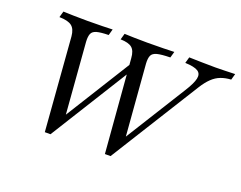

<svg xmlns="http://www.w3.org/2000/svg" viewBox="-95 -745 1159 925"><g transform="rotate(20 484.5 -282.5)"><path d="M510.5 5.6 471.8 -471.8Q469.4 -508.9 451.6 -523.8Q433.9 -538.7 392.7 -539.5L401.6 -571Q419.4 -570.2 450.4 -569.4Q481.5 -568.5 519.4 -568.5Q566.1 -568.5 601.2 -569.4Q636.3 -570.2 656.5 -571L647.6 -539.5Q603.2 -538.7 581 -533.1Q558.9 -527.4 552.4 -512.9Q546 -498.4 547.6 -471.8L578.2 -87.1H563.7L769.4 -416.9Q797.6 -461.3 803.2 -487.5Q808.9 -513.7 789.9 -525.8Q771 -537.9 724.2 -539.5L733.1 -571Q762.9 -570.2 797.6 -569.4Q832.3 -568.5 867.7 -568.5Q891.9 -568.5 915.7 -569.4Q939.5 -570.2 968.5 -571L959.7 -539.5Q930.6 -537.9 907.3 -529Q883.9 -520.2 863.7 -500.8Q843.5 -481.5 823.4 -449.2L539.5 5.6ZM202.4 5.6 165.3 -471.8Q162.1 -508.9 142.7 -523.8Q123.4 -538.7 79 -539.5L87.9 -571Q107.3 -570.2 139.9 -569.4Q172.6 -568.5 212.1 -568.5Q255.6 -568.5 288.7 -569.4Q321.8 -570.2 340.3 -571L331.5 -539.5Q291.1 -538.7 271 -533.1Q250.8 -527.4 244.8 -512.9Q238.7 -498.4 240.3 -471.8L271 -80.6H251.6L498.4 -476.6L504.8 -433.1L231.5 5.6Z"/></g></svg>

Font: Playfair 12pt Light
Style: Italic
Weight: 300
Italic angle: -15.6°
Designer: Claus Eggers Sørensen
Foundry: Claus Eggers Sørensen
Version: Version 2.000;gftools[0.9.28]